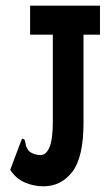

<svg xmlns="http://www.w3.org/2000/svg" viewBox="-20 -643 390 676"><path d="M133 13Q99 13 67.5 -0.5Q36 -14 16 -45L54 -146L58 -155L66 -152Q69 -145 70.5 -134.5Q72 -124 82 -111Q99 -97 123 -97Q142 -97 154 -124Q166 -151 166 -217V-521H86V-623H332V-521H274V-211Q274 -89 234.5 -38Q195 13 133 13Z"/></svg>

Font: Inconsolata ExtraCondensed Black
Style: Regular
Weight: 900
Width: 2
Monospace: yes
Designer: Raph Levien, Cyreal, Brenton Simpson
Foundry: Raph Levien, Cyreal, Google
Version: Version 3.001; ttfautohint (v1.8.2.53-6de2)